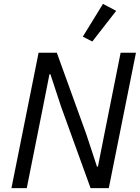

<svg xmlns="http://www.w3.org/2000/svg" viewBox="-20 -970 724 990"><path d="M447 0 295 -420 240 -587H235L202 -420L118 0H39L179 -698H273L425 -278L480 -111H485L518 -278L602 -698H681L541 0ZM579 -914 456 -756 407 -781 511 -950Z"/></svg>

Font: IBM Plex Sans Var
Style: Italic
Weight: 400
Italic angle: -11.31°
Designer: Mike Abbink, Paul van der Laan, Pieter van Rosmalen
Foundry: Bold Monday
Version: Version 1.001